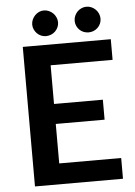

<svg xmlns="http://www.w3.org/2000/svg" viewBox="-60 -946 695 991"><g transform="rotate(-5 287.5 -450.5)"><path d="M80.5 0ZM536.5 -723V-616H215.5V-415.5H468.5V-312H215.5V-107.5H536.5V0H80.5V-723ZM273 -833.5Q273 -820 267.5 -808Q262 -796 252.8 -787Q243.5 -778 231 -773Q218.5 -768 204.5 -768Q191.5 -768 179.8 -773Q168 -778 159 -787Q150 -796 144.5 -808Q139 -820 139 -833.5Q139 -847 144.5 -859.2Q150 -871.5 159 -880.8Q168 -890 179.8 -895.5Q191.5 -901 204.5 -901Q218.5 -901 231 -895.5Q243.5 -890 252.8 -880.8Q262 -871.5 267.5 -859.2Q273 -847 273 -833.5ZM493 -833.5Q493 -820 487.8 -808Q482.5 -796 473.2 -787Q464 -778 451.8 -773Q439.5 -768 426 -768Q412 -768 399.8 -773Q387.5 -778 378.5 -787Q369.5 -796 364.2 -808Q359 -820 359 -833.5Q359 -847 364.2 -859.2Q369.5 -871.5 378.5 -880.8Q387.5 -890 399.8 -895.5Q412 -901 426 -901Q439.5 -901 451.8 -895.5Q464 -890 473.2 -880.8Q482.5 -871.5 487.8 -859.2Q493 -847 493 -833.5Z"/></g></svg>

Font: Lato
Style: Bold
Weight: 700
Designer: Lukasz Dziedzic
Foundry: tyPoland Lukasz Dziedzic
Version: Version 2.007; 2014-02-27